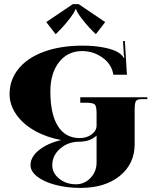

<svg xmlns="http://www.w3.org/2000/svg" viewBox="-20 -679 744 926"><path d="M359.3 -659.1 487.3 -572.6 442.3 -514Q409.5 -544.6 380 -581.9Q350.5 -619.3 347.5 -633.7H343.1Q340 -619.3 310.5 -581.9Q281 -544.6 248.3 -514L203.2 -572.6L331.3 -659.1ZM445.8 -24.9Q413.9 4.4 362.8 4.4Q308.6 4.4 270.3 37.6Q232.1 70.8 232.1 118Q232.1 156 265.7 182.9Q299.4 209.8 346.6 209.8Q387.7 209.8 416.7 179Q445.8 148.2 445.8 104.9ZM26.2 -225.1Q26.2 -294.6 69.9 -347.9Q113.6 -401.2 193.6 -430.1Q273.6 -458.9 378.5 -458.9Q435.3 -458.9 482.5 -449.5Q529.7 -440.1 553.3 -424.4Q573 -410 576.5 -399.5L580 -400.3Q576.9 -410.8 576.5 -424.8L573.4 -480.8L582.2 -481.2L592.2 -318.6H526.7L526.2 -321.2Q517.9 -370.2 474 -401.4Q430.1 -432.7 375.9 -432.7Q306.8 -432.7 264.9 -379.4Q222.9 -326 222.9 -238.2Q222.9 -128.5 259.2 -70.8Q295.5 -13.1 364.5 -13.1Q398.2 -13.1 422 -30.8Q445.8 -48.5 445.8 -73.4V-131.1Q445.8 -166.5 437.3 -175Q428.8 -183.6 393.4 -183.6H367.1V-209.8H690.6V-201H664.3Q640.3 -201 634.8 -190.1Q629.4 -179.2 629.4 -148.6V16.6Q629.4 111.5 557.7 169.4Q486 227.3 368.4 227.3Q302.9 227.3 247.4 212.6Q191.9 198 159.5 172.6Q127.2 147.3 127.2 117.6Q127.2 77.4 168.7 44.4Q210.2 11.4 275.3 -3.5Q204.1 -16.6 147.5 -48.5Q90.9 -80.4 58.6 -126.7Q26.2 -173.1 26.2 -225.1Z"/></svg>

Font: Wabroye
Style: Medium
Weight: 500
Designer: gluk
Foundry: gluk
Version: Version 0.14